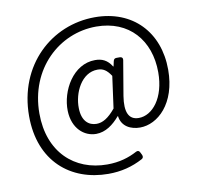

<svg xmlns="http://www.w3.org/2000/svg" viewBox="-86 -731 1003 972"><g transform="rotate(-10 416.0 -245.5)"><path d="M48.8 -206.1C48.8 27.3 201.2 151.4 394.5 151.4C460 151.4 517.6 136.7 572.3 107.4C581.1 102.5 582 94.7 578.1 85.9L571.3 72.3C567.4 63.5 559.6 60.5 550.8 65.4C508.8 87.9 460 103.5 396.5 103.5C228.5 103.5 102.5 -10.7 102.5 -210C102.5 -439.5 270.5 -593.8 461.9 -593.8C629.9 -593.8 731.4 -476.6 731.4 -311.5C731.4 -179.7 665 -100.6 594.7 -100.6C542 -100.6 524.4 -143.6 537.1 -223.6L567.4 -403.3C569.3 -413.1 563.5 -419.9 552.7 -419.9H536.1C527.3 -419.9 521.5 -416 519.5 -406.2L513.7 -379.9H511.7C489.3 -416 461.9 -427.7 426.8 -427.7C313.5 -427.7 243.2 -301.8 246.1 -198.2C249 -107.4 306.6 -58.6 368.2 -58.6C417 -58.6 457 -88.9 490.2 -127.9H492.2C499 -73.2 545.9 -51.8 592.8 -51.8C683.6 -51.8 783.2 -141.6 783.2 -315.4C783.2 -509.8 657.2 -641.6 462.9 -641.6C240.2 -641.6 48.8 -468.8 48.8 -206.1ZM476.6 -169.9C440.4 -126 410.2 -108.4 378.9 -108.4C340.8 -108.4 304.7 -133.8 303.7 -202.1C301.8 -280.3 347.7 -377.9 430.7 -377.9C459 -377.9 477.5 -366.2 499 -334Z"/></g></svg>

Font: Ed Sans Neue Light
Style: Regular
Weight: 300
Designer: Stephen Hutchings
Version: Version 1.004;PS 001.004;hotconv 1.0.88;makeotf.lib2.5.64775